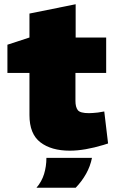

<svg xmlns="http://www.w3.org/2000/svg" viewBox="-20 -702 539 906"><path d="M309 9Q222 9 170.5 -30.5Q119 -70 119 -159V-358H15V-491L119 -525V-638L337 -682V-525H481V-358H336V-226Q336 -197 347 -182.5Q358 -168 400 -168Q410 -168 420.5 -169Q431 -170 442 -171L472 -176L490 -25L468 -18Q425 -5 385 2Q345 9 309 9ZM152 184Q177 155 188 119Q199 83 199 43H414Q406 83 386 118.5Q366 154 337 184Z"/></svg>

Font: REM Black
Style: Regular
Weight: 900
Designer: Octavio Pardo
Foundry: Ashler Design
Version: Version 1.005;gftools[0.9.28]